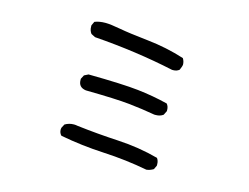

<svg xmlns="http://www.w3.org/2000/svg" viewBox="-88 -806 1175 907"><g transform="rotate(15 500.0 -353.0)"><path d="M690 -43Q585 -63 475.5 -68.5Q366 -74 261 -94Q250 -105 250 -122L251 -130L261 -149Q281 -161 305 -161Q313 -161 323 -159Q423 -147 525.5 -141.5Q628 -136 724 -110Q733 -98 733 -81V-74L724 -55Q708 -45 690 -43ZM666 -304H659Q597 -315 531.5 -322Q466 -329 317 -331Q280 -336 280 -372V-378L290 -397L310 -407Q478 -405 554 -396.5Q630 -388 702 -370Q712 -358 712 -341V-335L702 -315Q687 -304 666 -304ZM691 -530H685Q500 -570 294 -585L274 -595Q263 -609 263 -629V-635L272 -654Q294 -663 325 -663Q349 -663 397.5 -654Q446 -645 539 -635Q632 -625 720 -597Q729 -583 729 -566Q729 -561 720 -540Q708 -530 691 -530Z"/></g></svg>

Font: Xiaolai Mono SC
Style: Regular
Weight: 400
Monospace: yes
Designer: LXGW / Nozomi Seto
Version: Version 3.113;September 30, 2024